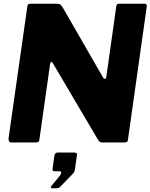

<svg xmlns="http://www.w3.org/2000/svg" viewBox="-20 -762 805 1027"><path d="M753 -742Q767 -742 765 -727L664 -12Q663 0 645 0H525Q518 0 512.5 -4.5Q507 -9 502 -18L261 -427Q258 -432 254 -431Q250 -430 248 -420L191 -17Q190 -7 186 -3.5Q182 0 169 0H41Q31 0 28 -7Q25 -14 26 -24L126 -726Q128 -736 131 -739Q134 -742 144 -742H287Q298 -742 304 -736.5Q310 -731 316 -721L531 -348Q536 -339 542 -340.5Q548 -342 549 -353L602 -728Q604 -737 607 -739.5Q610 -742 620 -742ZM258 245Q253 245 252.5 240Q252 235 257 230L300 178Q308 167 307 160.5Q306 154 299 154H272Q264 154 262 150Q260 146 262 135L271 71Q274 54 288 54H377Q393 54 392 66L380 148Q378 159 369 168L312 227Q305 234 299.5 239.5Q294 245 284 245Z"/></svg>

Font: Libre Franklin ExtraBold
Style: Italic
Weight: 800
Italic angle: -8°
Designer: Pablo Impallari, Rodrigo Fuenzalida, Nhung Nguyen
Foundry: Impallari Type
Version: Version 3.000